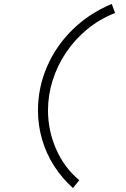

<svg xmlns="http://www.w3.org/2000/svg" viewBox="-20 -735 640 976"><path d="M351 221Q295 171 255 108.5Q215 46 194 -26Q173 -98 173 -173Q173 -289 218.5 -395Q264 -501 348.5 -584Q433 -667 548 -715L565 -669Q486 -638 423 -586Q360 -534 315.5 -467.5Q271 -401 247.5 -326Q224 -251 224 -174Q224 -71 265.5 23.5Q307 118 383 181Z"/></svg>

Font: Red Hat Mono
Style: Italic
Weight: 300
Italic angle: -12°
Monospace: yes
Designer: Pentagram, MCKL
Foundry: Pentagram, MCKL
Version: Version 1.023